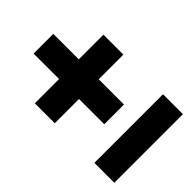

<svg xmlns="http://www.w3.org/2000/svg" viewBox="-159 -586 661 661"><g transform="rotate(-45 172.0 -255.5)"><path d="M339 0V-97H5V0ZM5 -290V-387H339V-290ZM123 -167V-511H219V-167Z"/></g></svg>

Font: Jockey One
Style: Regular
Weight: 400
Designer: TypeTogether
Foundry: TypeTogether
Version: Version 1.002